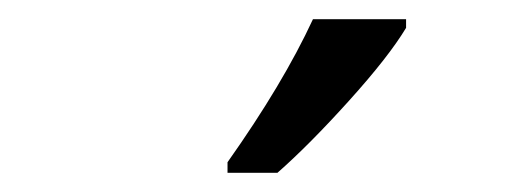

<svg xmlns="http://www.w3.org/2000/svg" viewBox="-20 -786 540 200"><path d="M217 -617Q275 -699 306 -766H403V-757Q385 -727 343.5 -681Q302 -635 269 -606H217Z"/></svg>

Font: Noto Sans Mono UI Cond
Style: Regular
Weight: 400
Width: 3
Monospace: yes
Designer: Monotype Design team
Foundry: Monotype Imaging Inc.
Version: Version 1.000